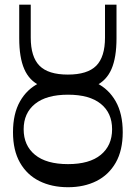

<svg xmlns="http://www.w3.org/2000/svg" viewBox="-20 -792 582 823"><path d="M271.6 10.5Q202 10.5 148.8 -15.9Q95.6 -42.3 65.7 -94.8Q35.7 -147.2 35.7 -225.3Q35.7 -304.5 65.7 -357.4Q95.6 -410.4 148.8 -436.3Q202 -462.3 271.6 -460.4Q340.6 -462.3 393.3 -436.3Q446 -410.4 476.1 -357.4Q506.1 -304.5 506.1 -225.3Q506.1 -147.2 476.1 -94.8Q446 -42.3 393.3 -15.9Q340.6 10.5 271.6 10.5ZM271.6 -88.5Q363.7 -88.5 412.1 -128.4Q460.5 -168.3 460.5 -238Q460.5 -307.8 412.1 -346.9Q363.7 -386.1 271.6 -386.1Q178.9 -386.1 130.1 -346.6Q81.4 -307.1 81.4 -238Q81.4 -168.3 130.1 -128.4Q178.9 -88.5 271.6 -88.5ZM270.9 -402.7Q197.6 -403.3 151.6 -424.9Q105.5 -446.5 84 -496Q62.4 -545.5 62.4 -628.2V-772H111.8V-631.1Q111.8 -548 149.5 -510.1Q187.1 -472.3 270.9 -472.3Q354.7 -472.3 392.4 -510.1Q430.1 -548 430.1 -631.1V-772H479.4V-628.2Q479.4 -545.5 457.9 -496Q436.4 -446.5 390.5 -424.9Q344.6 -403.3 270.9 -402.7Z"/></svg>

Font: Savate ExtraLight
Style: Regular
Weight: 200
Designer: Max Esnée
Foundry: Plomb Type
Version: Version 2.000